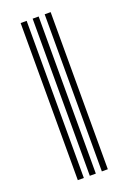

<svg xmlns="http://www.w3.org/2000/svg" viewBox="-122 -645 460 689"><g transform="rotate(-20 108.5 -300.0)"><path d="M143 0V-600H165.8V0ZM51.2 0V-600H74.2V0ZM97 0V-600H120V0Z"/></g></svg>

Font: Big Shoulders Inline Text Thin
Style: Bold
Weight: 700
Version: Version 2.002